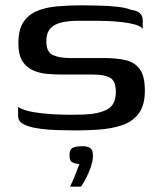

<svg xmlns="http://www.w3.org/2000/svg" viewBox="-20 -484 608 721"><path d="M48 -82Q70 -69 105.5 -63Q141 -57 179 -55Q217 -53 245 -53Q256 -53 270.5 -53.5Q285 -54 296 -54Q350 -56 382.5 -73Q415 -90 415 -139Q415 -180 393.5 -192Q372 -204 331 -204H217Q187 -204 157.5 -206.5Q128 -209 103.5 -220Q79 -231 64 -254.5Q49 -278 49 -321Q49 -371 67 -399.5Q85 -428 117.5 -442Q150 -456 193 -460Q236 -464 286 -464Q316 -464 352.5 -463Q389 -462 421.5 -458.5Q454 -455 472 -447Q516 -442 516 -408V-376Q508 -386 486.5 -392Q465 -398 438 -401Q411 -404 385.5 -405Q360 -406 342 -406H274Q240 -406 212.5 -400Q185 -394 169.5 -377.5Q154 -361 154 -328Q154 -289 178 -277.5Q202 -266 244 -266H371Q416 -266 450.5 -258.5Q485 -251 504.5 -225Q524 -199 524 -143Q524 -89 501 -58Q478 -27 437.5 -13.5Q397 0 346 3Q314 5 285 5.5Q256 6 225 5Q196 5 165 3Q134 1 107.5 -4.5Q81 -10 64.5 -20Q48 -30 48 -47ZM243 217Q255 192 263 171.5Q271 151 278 132Q275 132 269 131Q258 130 249.5 124Q241 118 241 99Q241 76 254 70.5Q267 65 291 65Q307 65 318 71.5Q329 78 329 100Q329 119 321.5 141.5Q314 164 303.5 184.5Q293 205 284 217Z"/></svg>

Font: Genos Medium
Style: Regular
Weight: 500
Designer: Robert E. Leuschke
Foundry: Robert E. Leuschke
Version: Version 1.010; ttfautohint (v1.8.3)